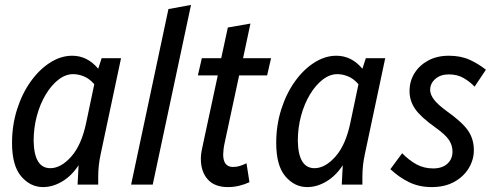

<svg xmlns="http://www.w3.org/2000/svg" viewBox="-20 -752 2024 782"><path d="M29 -170Q29 -242 49.5 -306.5Q70 -371 105 -420Q140 -469 184 -497Q228 -525 274 -525Q336 -525 380 -472L394 -515H473L390 -124Q380 -78 380 -33V0H296L300 -79Q272 -36 233.5 -13Q195 10 155 10Q104 10 66.5 -33.5Q29 -77 29 -170ZM117 -178Q119 -67 185 -67Q228 -67 270 -114Q312 -161 331 -252L364 -409Q344 -432 321.5 -441Q299 -450 278 -450Q247 -450 218 -427.5Q189 -405 166 -366.5Q143 -328 130 -279.5Q117 -231 117 -178Z M514 0 666 -715 758 -732 602 0Z M786 -445 802 -515H881L908 -640L1000 -656L970 -515H1084L1068 -445H954L895 -170Q892 -157 890.5 -144Q889 -131 889 -123Q889 -72 929 -72Q944 -72 956.5 -76Q969 -80 984 -87L996 -10Q977 -1 954.5 4.5Q932 10 908 10Q854 10 826 -21.5Q798 -53 798 -106Q798 -122 801.5 -139Q805 -156 808 -170L867 -445Z M1105 -170Q1105 -242 1125.5 -306.5Q1146 -371 1181 -420Q1216 -469 1260 -497Q1304 -525 1350 -525Q1412 -525 1456 -472L1470 -515H1549L1466 -124Q1456 -78 1456 -33V0H1372L1376 -79Q1348 -36 1309.5 -13Q1271 10 1231 10Q1180 10 1142.5 -33.5Q1105 -77 1105 -170ZM1193 -178Q1195 -67 1261 -67Q1304 -67 1346 -114Q1388 -161 1407 -252L1440 -409Q1420 -432 1397.5 -441Q1375 -450 1354 -450Q1323 -450 1294 -427.5Q1265 -405 1242 -366.5Q1219 -328 1206 -279.5Q1193 -231 1193 -178Z M1570 -63 1618 -128Q1646 -99 1676.5 -82.5Q1707 -66 1744 -66Q1781 -66 1802 -85Q1823 -104 1823 -135Q1823 -160 1808.5 -182Q1794 -204 1753 -233Q1694 -275 1671 -308Q1648 -341 1648 -381Q1648 -421 1668 -453.5Q1688 -486 1724 -505.5Q1760 -525 1808 -525Q1857 -525 1893 -508.5Q1929 -492 1959 -468L1913 -399Q1894 -419 1868.5 -434Q1843 -449 1808 -449Q1774 -449 1753 -430.5Q1732 -412 1732 -386Q1732 -367 1747.5 -346.5Q1763 -326 1800 -299Q1862 -255 1886 -220.5Q1910 -186 1910 -140Q1910 -102 1889.5 -67.5Q1869 -33 1830.5 -11.5Q1792 10 1738 10Q1687 10 1646 -10Q1605 -30 1570 -63Z"/></svg>

Font: Radio Canada Condensed
Style: Italic
Weight: 400
Width: 3
Italic angle: -12°
Designer: Charles Daoud, Etienne Aubert Bonn, Alexandre Saumier Demers, Jacques Le Bailly
Foundry: Radio-Canada
Version: Version 2.104; ttfautohint (v1.8.4.7-5d5b);gftools[0.9.28.de